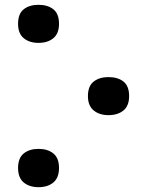

<svg xmlns="http://www.w3.org/2000/svg" viewBox="-20 -754 611 797"><path d="M225 -655Q225 -615 201.5 -595.5Q178 -576 140 -576Q102 -576 78.5 -595.5Q55 -615 55 -655Q55 -697 78.5 -715.5Q102 -734 140 -734Q178 -734 201.5 -715.5Q225 -697 225 -655ZM516 -355Q516 -315 492.5 -295.5Q469 -276 430 -276Q393 -276 369 -295.5Q345 -315 345 -355Q345 -397 369 -415.5Q393 -434 430 -434Q469 -434 492.5 -415.5Q516 -397 516 -355ZM225 -57Q225 -16 201.5 3.5Q178 23 140 23Q102 23 78.5 3.5Q55 -16 55 -57Q55 -98 78.5 -117Q102 -136 140 -136Q178 -136 201.5 -117Q225 -98 225 -57Z"/></svg>

Font: Noto Sans SemiCondensed
Style: Bold
Weight: 700
Width: 4
Designer: Monotype Design Team
Foundry: Monotype Imaging Inc.
Version: Version 2.013; ttfautohint (v1.8.4.7-5d5b)